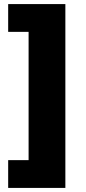

<svg xmlns="http://www.w3.org/2000/svg" viewBox="-20 -720 420 940"><path d="M300 -700V200H20V64H120V-564H20V-700Z"/></svg>

Font: Golos Text Black
Style: Regular
Weight: 900
Designer: A.Korolkova, Vitaly Kuzmin
Foundry: ParaType Ltd
Version: Version 2.004